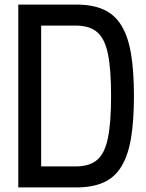

<svg xmlns="http://www.w3.org/2000/svg" viewBox="-20 -820 640 840"><path d="M60 0V-800H313Q384 -800 432.5 -778.5Q481 -757 510.5 -709.5Q540 -662 553 -586Q566 -510 566 -400Q566 -291 553 -214.5Q540 -138 510.5 -90.5Q481 -43 432.5 -21.5Q384 0 313 0ZM160 -21 82 -92H313Q371 -92 404.5 -120Q438 -148 452 -215.5Q466 -283 466 -400Q466 -518 452 -585Q438 -652 404.5 -680Q371 -708 313 -708H82L160 -779Z"/></svg>

Font: Victor Mono Thin
Style: Regular
Weight: 100
Monospace: yes
Designer: Rune Bjørnerås
Version: Version 1.561;gftools[0.9.30]